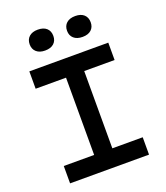

<svg xmlns="http://www.w3.org/2000/svg" viewBox="-182 -1166 1113 1289"><g transform="rotate(-20 375.0 -522.0)"><path d="M93 0V-124H310V-676H93V-800H657V-676H440V-124H657V0ZM241 -895Q202 -895 179.5 -915Q157 -935 157 -969Q157 -1004 179.5 -1024Q202 -1044 241 -1044Q282 -1044 304 -1024Q326 -1004 326 -969Q326 -935 304 -915Q282 -895 241 -895ZM509 -895Q469 -895 446.5 -915Q424 -935 424 -969Q424 -1004 446.5 -1024Q469 -1044 509 -1044Q549 -1044 571 -1024Q593 -1004 593 -969Q593 -935 571 -915Q549 -895 509 -895Z"/></g></svg>

Font: Martian Mono SemiExpanded Medium
Style: Regular
Weight: 500
Width: 6
Designer: Roman Shamin
Foundry: Evil Martians
Version: Version 1.000